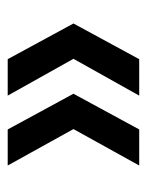

<svg xmlns="http://www.w3.org/2000/svg" viewBox="40 -550 390 511"><g transform="rotate(-90 235.5 -295.0)"><path d="M146 -120H50L147 -295L50 -470H146L241 -295ZM333 -120H236L334 -295L236 -470H333L428 -295Z"/></g></svg>

Font: AWOL-DM Medium
Style: Regular
Weight: 500
Designer: Colophon Foundry, Jonny Pinhorn, Mikhail Sharanda
Foundry: Colophon Foundry
Version: Version 1.000;Glyphs 3.2.3 (3260)